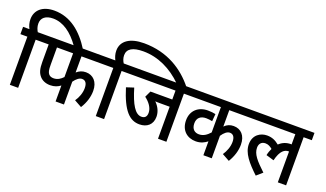

<svg xmlns="http://www.w3.org/2000/svg" viewBox="-83 -1453 3434 2024"><g transform="rotate(20 1634.5 -441.5)"><path d="M78 -540V0H171V-540H262V-622H165C152 -644 139 -673 139 -711C139 -774 186 -813 269 -813C382 -813 483 -741 572 -615H674C571 -780 436 -896 253 -896C123 -896 45 -828 45 -725C45 -686 56 -652 71 -622H0V-540Z M685 -540H977V-622H249V-540H317V-345C317 -266 329 -225 359 -190C383 -162 423 -141 477 -141C525 -141 561 -156 591 -179V0H685V-256C712 -294 744 -319 773 -319C811 -319 832 -292 832 -236C832 -182 811 -126 780 -82L863 -36C906 -104 926 -175 926 -239C926 -342 868 -399 788 -399C747 -399 714 -385 685 -359ZM410 -540H591V-274C564 -245 531 -222 486 -222C464 -222 446 -228 433 -242C416 -262 410 -284 410 -351Z M1042 -540V0H1135V-540H1226V-622H1129C1115 -644 1103 -672 1103 -706C1103 -777 1163 -813 1281 -813C1446 -813 1600 -739 1725 -615H1835C1711 -770 1525 -896 1259 -896C1101 -896 1009 -831 1009 -724C1009 -684 1020 -652 1035 -622H964V-540Z M1834 -540H1925V-622H1213V-540H1740V-440H1495L1462 -370C1515 -330 1554 -278 1554 -222C1554 -178 1532 -158 1495 -158C1425 -158 1372 -247 1320 -421L1237 -394C1311 -154 1393 -75 1502 -75C1586 -75 1646 -123 1646 -211C1646 -269 1619 -321 1578 -361C1591 -359 1609 -359 1631 -359H1740V0H1834Z M2635 -540V-622H1911V-540H2249V-256C2215 -218 2178 -191 2128 -191C2083 -191 2044 -217 2044 -285C2044 -344 2081 -377 2144 -377C2167 -377 2195 -373 2213 -369L2220 -451C2201 -456 2165 -460 2134 -460C2025 -460 1951 -392 1951 -285C1951 -169 2028 -110 2121 -110C2177 -110 2216 -130 2249 -156V0H2343V-252C2370 -294 2402 -319 2431 -319C2468 -319 2490 -292 2490 -236C2490 -182 2468 -126 2438 -82L2521 -36C2563 -104 2583 -175 2583 -239C2583 -342 2526 -399 2445 -399C2406 -399 2372 -386 2343 -356V-540Z M2621 -540H3084V-425C3082 -426 3081 -426 3079 -426C3027 -426 2983 -409 2947 -374C2905 -408 2865 -426 2810 -426C2739 -426 2659 -381 2659 -274C2659 -175 2734 -88 2841 13L2906 -44C2805 -139 2753 -197 2753 -269C2753 -312 2777 -342 2822 -342C2853 -342 2877 -328 2901 -308C2890 -285 2880 -259 2874 -229L2962 -203C2990 -321 3038 -346 3079 -346C3080 -346 3082 -346 3084 -346V0H3177V-540H3269V-622H2621Z"/></g></svg>

Font: Noto Sans Devanagari UI SemiCondensed Medium
Style: Regular
Weight: 500
Width: 4
Designer: Jelle Bosma - Monotype Design Team
Foundry: Monotype Imaging Inc.
Version: Version 2.004